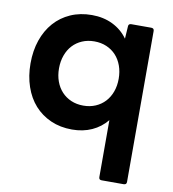

<svg xmlns="http://www.w3.org/2000/svg" viewBox="-88 -612 870 963"><g transform="rotate(10 347.0 -131.0)"><path d="M494 273Q480 273 480 259V-31Q449 7 404 27.5Q359 48 303 48Q243 48 194.5 26.5Q146 5 112 -33Q78 -71 59.5 -125Q41 -179 41 -243Q41 -308 59.5 -361.5Q78 -415 112 -453.5Q146 -492 194.5 -513.5Q243 -535 303 -535Q362 -535 409 -512Q456 -489 486 -447L490 -510Q490 -524 505 -524H606Q621 -524 621 -510V259Q621 273 606 273ZM338 -80Q372 -80 400 -92Q428 -104 448 -125.5Q468 -147 479 -177Q490 -207 490 -243Q490 -279 479 -309.5Q468 -340 448 -361.5Q428 -383 400 -395Q372 -407 338 -407Q304 -407 276 -395Q248 -383 228 -361.5Q208 -340 197 -309.5Q186 -279 186 -243Q186 -207 197 -177Q208 -147 228 -125.5Q248 -104 276 -92Q304 -80 338 -80Z"/></g></svg>

Font: LINE Seed JP_TTF Bold
Style: Regular
Weight: 700
Designer: LINE & Fontrix & Fontworks
Version: Version 1.009